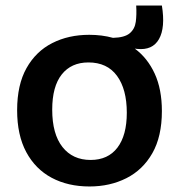

<svg xmlns="http://www.w3.org/2000/svg" viewBox="-20 -662 673 695"><path d="M304 13Q226 13 167 -18.5Q108 -50 75 -111.5Q42 -173 42 -263Q42 -355 76 -415.5Q110 -476 169 -506Q228 -536 303 -536Q349 -536 389 -525Q431 -526 449.5 -541.5Q468 -557 471.5 -583Q475 -609 473 -642H566Q579 -562 555.5 -520.5Q532 -479 476 -485L468 -486Q514 -452 540 -395.5Q566 -339 566 -260Q566 -168 531.5 -107.5Q497 -47 437.5 -17Q378 13 304 13ZM308 -83Q371 -83 405 -127.5Q439 -172 439 -254Q439 -339 403.5 -387.5Q368 -436 300 -436Q238 -436 203.5 -392.5Q169 -349 169 -265Q169 -177 206 -130Q243 -83 308 -83Z"/></svg>

Font: Bricolage Grotesque 12pt SemiBold
Style: Regular
Weight: 600
Designer: Mathieu Triay
Foundry: Atelier Triay
Version: Version 1.001; ttfautohint (v1.8.4.7-5d5b);gftools[0.9.33.de